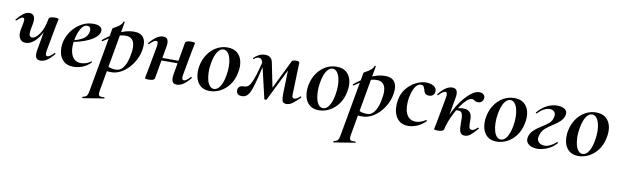

<svg xmlns="http://www.w3.org/2000/svg" viewBox="-46 -958 5542 1723"><g transform="rotate(10 2725.0 -96.0)"><path d="M140 -125Q101 -125 83.5 -156Q66 -187 78 -244L89 -297Q94 -326 89.5 -335Q85 -344 76 -344Q66 -344 52.5 -334Q39 -324 23 -309Q20 -305 16 -309Q12 -313 15 -317Q47 -355 73.5 -375Q100 -395 129 -395Q158 -395 170.5 -372Q183 -349 173 -297L167 -267Q157 -213 164.5 -197.5Q172 -182 188 -182Q217 -182 252.5 -230Q288 -278 305 -374L324 -373Q309 -297 279.5 -241Q250 -185 213 -155Q176 -125 140 -125ZM297 9Q265 9 255.5 -13.5Q246 -36 253 -77L305 -374Q310 -394 361 -394Q381 -394 387.5 -391Q394 -388 394 -386Q394 -382 389 -360Q384 -338 379 -312L338 -89Q329 -40 353 -40Q363 -40 377.5 -50Q392 -60 411 -80Q414 -84 418 -79.5Q422 -75 419 -71Q383 -28 354.5 -9.5Q326 9 297 9Z M600 12Q542 12 509.5 -17Q477 -46 467.5 -91Q458 -136 467 -185Q475 -224 496 -262.5Q517 -301 549 -331.5Q581 -362 622 -380.5Q663 -399 710 -399Q751 -399 771.5 -385Q792 -371 790 -345Q787 -319 763 -295Q739 -271 699.5 -252Q660 -233 611.5 -219.5Q563 -206 513 -201L515 -214Q586 -225 634 -250.5Q682 -276 689 -324Q693 -346 684.5 -359Q676 -372 658 -372Q635 -372 616.5 -351.5Q598 -331 584.5 -296Q571 -261 564 -218Q556 -167 563 -125Q570 -83 594 -57.5Q618 -32 659 -32Q678 -32 702.5 -39Q727 -46 749 -63Q751 -65 754.5 -61Q758 -57 756 -55Q718 -18 677.5 -3Q637 12 600 12Z M730 275Q727 276 725.5 270Q724 264 728 263Q748 258 757.5 251.5Q767 245 772 229.5Q777 214 782 185L884 -386Q884 -389 896 -395.5Q908 -402 924.5 -412Q941 -422 954.5 -435.5Q968 -449 972 -464Q974 -468 979 -467Q984 -466 983 -462L870 178Q863 217 872.5 227Q882 237 917 233Q921 233 923 238Q925 243 920 244ZM942 1Q917 1 892.5 -2Q868 -5 854 -8L864 -70Q885 -54 912 -41.5Q939 -29 979 -29Q1013 -29 1036 -54.5Q1059 -80 1073.5 -123Q1088 -166 1094 -220Q1098 -252 1092.5 -280Q1087 -308 1068.5 -326Q1050 -344 1013 -344Q969 -344 922 -322.5Q875 -301 817 -260Q813 -256 809.5 -261Q806 -266 810 -270Q874 -323 944.5 -358Q1015 -393 1082 -393Q1142 -393 1168 -357Q1194 -321 1184 -253Q1177 -202 1153.5 -156Q1130 -110 1096.5 -74.5Q1063 -39 1023 -19Q983 1 942 1Z M1282 8Q1263 8 1256 5.5Q1249 3 1249 0Q1249 -4 1254.5 -26Q1260 -48 1264 -74L1305 -297Q1314 -346 1290 -346Q1280 -346 1265.5 -336Q1251 -326 1232 -306Q1229 -302 1225 -306.5Q1221 -311 1224 -315Q1260 -358 1289 -376.5Q1318 -395 1346 -395Q1378 -395 1388 -372.5Q1398 -350 1390 -309L1338 -12Q1333 8 1282 8ZM1325 -181 1328 -205H1570L1567 -181ZM1540 9Q1508 9 1498.5 -13.5Q1489 -36 1496 -77L1548 -374Q1553 -394 1604 -394Q1624 -394 1630.5 -391Q1637 -388 1637 -386Q1637 -382 1632 -360Q1627 -338 1622 -312L1581 -89Q1572 -40 1596 -40Q1617 -40 1653 -80Q1657 -84 1661 -79.5Q1665 -75 1662 -71Q1626 -28 1597 -9.5Q1568 9 1540 9Z M1841 14Q1786 14 1753.5 -15Q1721 -44 1711 -91Q1701 -138 1711 -193Q1723 -254 1755 -300.5Q1787 -347 1833 -373Q1879 -399 1932 -399Q1988 -399 2021 -371.5Q2054 -344 2065 -297.5Q2076 -251 2064 -193Q2051 -125 2015.5 -78.5Q1980 -32 1934 -9Q1888 14 1841 14ZM1875 -11Q1907 -11 1930.5 -48.5Q1954 -86 1965 -149Q1973 -194 1972.5 -234.5Q1972 -275 1963 -307Q1954 -339 1938 -357Q1922 -375 1899 -375Q1871 -375 1847 -341Q1823 -307 1810 -236Q1802 -191 1803 -150Q1804 -109 1812.5 -78Q1821 -47 1837 -29Q1853 -11 1875 -11Z M2538 9Q2507 9 2500.5 -13.5Q2494 -36 2495 -77L2502 -327L2539 -366L2358 0Q2356 4 2347 4Q2338 4 2337 0L2266 -304Q2260 -330 2250.5 -343.5Q2241 -357 2223 -357Q2213 -357 2202.5 -352.5Q2192 -348 2183 -339Q2180 -336 2175 -339Q2170 -342 2174 -346Q2196 -368 2221.5 -380.5Q2247 -393 2276 -393Q2303 -393 2321.5 -380Q2340 -367 2346 -336L2395 -94L2355 -40L2518 -373Q2522 -381 2530.5 -385Q2539 -389 2558 -389Q2578 -389 2583.5 -385Q2589 -381 2589 -373L2580 -89Q2579 -65 2584.5 -58Q2590 -51 2600 -51Q2611 -51 2623.5 -57.5Q2636 -64 2652 -80Q2652 -80 2658.5 -77.5Q2665 -75 2661 -71Q2621 -31 2594 -11Q2567 9 2538 9ZM2133 9Q2105 9 2092.5 -5.5Q2080 -20 2083 -41Q2085 -60 2098 -70Q2111 -80 2137 -80Q2154 -80 2168.5 -87.5Q2183 -95 2198 -122.5Q2213 -150 2231 -207.5Q2249 -265 2273 -365L2291 -361Q2267 -257 2249.5 -186Q2232 -115 2216.5 -72Q2201 -29 2181.5 -10Q2162 9 2133 9Z M2835 14Q2780 14 2747.5 -15Q2715 -44 2705 -91Q2695 -138 2705 -193Q2717 -254 2749 -300.5Q2781 -347 2827 -373Q2873 -399 2926 -399Q2982 -399 3015 -371.5Q3048 -344 3059 -297.5Q3070 -251 3058 -193Q3045 -125 3009.5 -78.5Q2974 -32 2928 -9Q2882 14 2835 14ZM2869 -11Q2901 -11 2924.5 -48.5Q2948 -86 2959 -149Q2967 -194 2966.5 -234.5Q2966 -275 2957 -307Q2948 -339 2932 -357Q2916 -375 2893 -375Q2865 -375 2841 -341Q2817 -307 2804 -236Q2796 -191 2797 -150Q2798 -109 2806.5 -78Q2815 -47 2831 -29Q2847 -11 2869 -11Z M3018 275Q3015 276 3013.5 270Q3012 264 3016 263Q3036 258 3045.5 251.5Q3055 245 3060 229.5Q3065 214 3070 185L3172 -386Q3172 -389 3184 -395.5Q3196 -402 3212.5 -412Q3229 -422 3242.5 -435.5Q3256 -449 3260 -464Q3262 -468 3267 -467Q3272 -466 3271 -462L3158 178Q3151 217 3160.5 227Q3170 237 3205 233Q3209 233 3211 238Q3213 243 3208 244ZM3230 1Q3205 1 3180.5 -2Q3156 -5 3142 -8L3152 -70Q3173 -54 3200 -41.5Q3227 -29 3267 -29Q3301 -29 3324 -54.5Q3347 -80 3361.5 -123Q3376 -166 3382 -220Q3386 -252 3380.5 -280Q3375 -308 3356.5 -326Q3338 -344 3301 -344Q3257 -344 3210 -322.5Q3163 -301 3105 -260Q3101 -256 3097.5 -261Q3094 -266 3098 -270Q3162 -323 3232.5 -358Q3303 -393 3370 -393Q3430 -393 3456 -357Q3482 -321 3472 -253Q3465 -202 3441.5 -156Q3418 -110 3384.5 -74.5Q3351 -39 3311 -19Q3271 1 3230 1Z M3650 13Q3605 13 3576.5 -6Q3548 -25 3533 -56Q3518 -87 3515 -125Q3512 -163 3519 -202Q3530 -262 3565.5 -306Q3601 -350 3649 -374.5Q3697 -399 3743 -399Q3766 -399 3788 -392.5Q3810 -386 3824.5 -371Q3839 -356 3837 -332Q3836 -312 3822.5 -299.5Q3809 -287 3786 -287Q3759 -287 3749 -301.5Q3739 -316 3736 -332Q3732 -347 3725 -359Q3718 -371 3699 -371Q3679 -371 3661.5 -354Q3644 -337 3632 -307Q3620 -277 3613 -237Q3604 -182 3610.5 -136Q3617 -90 3641.5 -63Q3666 -36 3711 -36Q3732 -36 3757.5 -45.5Q3783 -55 3799 -67Q3801 -69 3805 -65Q3809 -61 3807 -58Q3770 -21 3728.5 -4Q3687 13 3650 13Z M3973 -12 3955 -14Q3966 -73 3988.5 -129.5Q4011 -186 4040.5 -234Q4070 -282 4103 -318.5Q4136 -355 4168 -375.5Q4200 -396 4226 -396Q4255 -396 4268.5 -380.5Q4282 -365 4278 -344Q4275 -329 4263 -317Q4251 -305 4230 -305Q4208 -305 4197.5 -314.5Q4187 -324 4174 -324Q4152 -324 4127 -302Q4102 -280 4077.5 -244.5Q4053 -209 4031.5 -167.5Q4010 -126 3994.5 -85Q3979 -44 3973 -12ZM3917 8Q3898 8 3891 5.5Q3884 3 3884 0Q3884 -4 3889.5 -26Q3895 -48 3899 -74L3940 -297Q3949 -346 3925 -346Q3915 -346 3900.5 -336Q3886 -326 3867 -306Q3864 -302 3860 -306.5Q3856 -311 3859 -315Q3895 -358 3924 -376.5Q3953 -395 3981 -395Q4013 -395 4023 -372.5Q4033 -350 4025 -309L3973 -12Q3968 8 3917 8ZM4164 11Q4137 11 4126 -5.5Q4115 -22 4113 -49.5Q4111 -77 4111 -109Q4112 -132 4110 -153Q4108 -174 4099.5 -187.5Q4091 -201 4069 -201Q4056 -201 4042 -198L4037 -212Q4054 -220 4072.5 -223.5Q4091 -227 4108 -227Q4145 -227 4162.5 -213Q4180 -199 4185.5 -177Q4191 -155 4190 -130Q4189 -96 4193 -73.5Q4197 -51 4221 -51Q4232 -51 4246 -61Q4260 -71 4269 -80Q4272 -83 4276 -79Q4280 -75 4277 -71Q4243 -32 4218 -10.5Q4193 11 4164 11Z M4455 14Q4400 14 4367.5 -15Q4335 -44 4325 -91Q4315 -138 4325 -193Q4337 -254 4369 -300.5Q4401 -347 4447 -373Q4493 -399 4546 -399Q4602 -399 4635 -371.5Q4668 -344 4679 -297.5Q4690 -251 4678 -193Q4665 -125 4629.5 -78.5Q4594 -32 4548 -9Q4502 14 4455 14ZM4489 -11Q4521 -11 4544.5 -48.5Q4568 -86 4579 -149Q4587 -194 4586.5 -234.5Q4586 -275 4577 -307Q4568 -339 4552 -357Q4536 -375 4513 -375Q4485 -375 4461 -341Q4437 -307 4424 -236Q4416 -191 4417 -150Q4418 -109 4426.5 -78Q4435 -47 4451 -29Q4467 -11 4489 -11Z M4821 14Q4797 14 4772.5 5Q4748 -4 4733.5 -23Q4719 -42 4724 -71Q4730 -108 4759.5 -136.5Q4789 -165 4823 -185Q4861 -208 4890.5 -232Q4920 -256 4927 -296Q4931 -314 4925.5 -327.5Q4920 -341 4907.5 -349Q4895 -357 4877 -357Q4850 -357 4822 -342Q4794 -327 4767 -298Q4766 -296 4760.5 -299Q4755 -302 4758 -305Q4797 -352 4843 -375.5Q4889 -399 4941 -399Q4962 -399 4983 -392.5Q5004 -386 5017 -371Q5030 -356 5025 -330Q5019 -298 4993.5 -272Q4968 -246 4933 -225Q4892 -200 4859.5 -171.5Q4827 -143 4818 -91Q4813 -63 4832.5 -44Q4852 -25 4886 -25Q4909 -25 4935.5 -37.5Q4962 -50 4990 -75Q4993 -77 4997.5 -74.5Q5002 -72 5000 -68Q4964 -27 4916 -6.5Q4868 14 4821 14Z M5200 14Q5145 14 5112.5 -15Q5080 -44 5070 -91Q5060 -138 5070 -193Q5082 -254 5114 -300.5Q5146 -347 5192 -373Q5238 -399 5291 -399Q5347 -399 5380 -371.5Q5413 -344 5424 -297.5Q5435 -251 5423 -193Q5410 -125 5374.5 -78.5Q5339 -32 5293 -9Q5247 14 5200 14ZM5234 -11Q5266 -11 5289.5 -48.5Q5313 -86 5324 -149Q5332 -194 5331.5 -234.5Q5331 -275 5322 -307Q5313 -339 5297 -357Q5281 -375 5258 -375Q5230 -375 5206 -341Q5182 -307 5169 -236Q5161 -191 5162 -150Q5163 -109 5171.5 -78Q5180 -47 5196 -29Q5212 -11 5234 -11Z"/></g></svg>

Font: Cormorant Light
Style: Italic
Weight: 300
Italic angle: -10°
Designer: Christian Thalmann (Catharsis Fonts)
Foundry: Catharsis Fonts
Version: Version 4.000